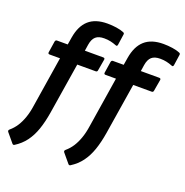

<svg xmlns="http://www.w3.org/2000/svg" viewBox="-170 -833 1128 1168"><g transform="rotate(20 394.0 -249.5)"><path d="M255.1 -491.7H373.2Q386 -491.7 384 -480.5L371.5 -407.6Q370.1 -396.5 360 -396.5H240.4L187.8 -67.6Q177.3 -3.1 160.4 45.9Q143.4 94.9 116.5 131.2Q89.5 167.5 48.4 193.3Q40.9 197.6 34.9 190.9L-13.8 132.5Q-20.9 123.7 -11.1 115.3Q12.6 95.4 29.6 69Q46.6 42.6 58.7 8Q70.9 -26.7 77.1 -70.1L128.8 -396.5H61.3Q50.2 -396.5 51.6 -407.6L62.8 -480.5Q65.1 -491.7 74.6 -491.7H144.1L152 -539.6Q164.7 -616.9 207.9 -655.4Q251.1 -694 328.7 -694Q358.4 -694 387.4 -689.7Q416.5 -685.4 435.5 -677.1Q444.2 -673.8 442.5 -664.7L432.3 -594.7Q430 -582 419.9 -586.9Q400.9 -594.5 381.9 -598.6Q362.9 -602.7 340.7 -602.7Q304.8 -602.7 286 -586.2Q267.2 -569.6 261.3 -532.5ZM617.4 -491.7H735.6Q748.4 -491.7 746.4 -480.5L733.8 -407.6Q732.4 -396.5 722.4 -396.5H602.7L550.1 -67.6Q539.7 -3.1 522.7 45.9Q505.7 94.9 478.8 131.2Q451.9 167.5 410.7 193.3Q403.3 197.6 397.3 190.9L348.5 132.5Q341.5 123.7 351.3 115.3Q374.9 95.4 391.9 69Q408.9 42.6 421 8Q433.2 -26.7 439.5 -70.1L491.1 -396.5H423.7Q412.5 -396.5 413.9 -407.6L425.1 -480.5Q427.5 -491.7 436.9 -491.7H506.4L514.3 -539.6Q527 -616.9 570.2 -655.4Q613.4 -694 691.1 -694Q720.7 -694 749.8 -689.7Q778.8 -685.4 797.8 -677.1Q806.5 -673.8 804.9 -664.7L794.7 -594.7Q792.3 -582 782.2 -586.9Q763.2 -594.5 744.2 -598.6Q725.2 -602.7 703.1 -602.7Q667.1 -602.7 648.3 -586.2Q629.5 -569.6 623.6 -532.5Z"/></g></svg>

Font: Sofia Sans Semi Condensed
Style: Italic
Weight: 400
Italic angle: -9°
Designer: Botio Nikoltchev, Ani Petrova
Foundry: lettersoup
Version: Version 4.101